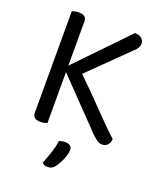

<svg xmlns="http://www.w3.org/2000/svg" viewBox="-151 -709 859 1024"><g transform="rotate(20 278.5 -197.0)"><path d="M143 -310 206 -350Q312 -248 388.5 -168Q465 -88 518 -40Q517 -18 505 -5.5Q493 7 475 7Q458 7 444.5 -3Q431 -13 417 -26ZM217 -282 136 -300 437 -612Q463 -611 476 -599Q489 -587 489 -571Q489 -558 482.5 -546.5Q476 -535 462 -523ZM80 -367H162V-1Q156 1 146 3.5Q136 6 124 6Q102 6 91 -3Q80 -12 80 -31ZM162 -300H80V-606Q85 -608 95.5 -610.5Q106 -613 118 -613Q140 -613 151 -604.5Q162 -596 162 -576ZM280 201Q272 211 262.5 215Q253 219 242 219Q221 219 211 206Q225 171 237 134Q249 97 252 69Q261 65 269.5 63.5Q278 62 288 62Q304 62 314.5 69.5Q325 77 325 92Q325 108 318 129.5Q311 151 300.5 170Q290 189 280 201Z"/></g></svg>

Font: Baloo Tammudu 2
Style: Regular
Weight: 400
Designer: Maithili Shingre, Omkar Shende and Ek Type
Foundry: Ek Type
Version: Version 1.700